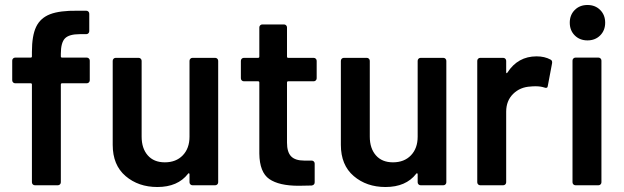

<svg xmlns="http://www.w3.org/2000/svg" viewBox="-20 -743 2503 770"><path d="M340 -500V-421Q340 -416 336.5 -412.5Q333 -409 328 -409H229Q224 -409 224 -404V-12Q224 -7 220.5 -3.5Q217 0 212 0H120Q115 0 111.5 -3.5Q108 -7 108 -12V-404Q108 -409 103 -409H41Q36 -409 32.5 -412.5Q29 -416 29 -421V-500Q29 -505 32.5 -508.5Q36 -512 41 -512H103Q108 -512 108 -517V-535Q108 -600 125 -635.5Q142 -671 181 -686Q220 -701 291 -700H326Q331 -700 334.5 -696.5Q338 -693 338 -688V-618Q338 -613 334.5 -609.5Q331 -606 326 -606H300Q257 -606 240.5 -589Q224 -572 224 -527V-517Q224 -512 229 -512H328Q333 -512 336.5 -508.5Q340 -505 340 -500Z M752 -511H843Q848 -511 851.5 -507.5Q855 -504 855 -499V-12Q855 -7 851.5 -3.5Q848 0 843 0H752Q747 0 743.5 -3.5Q740 -7 740 -12V-44Q740 -47 738 -48Q736 -49 734 -46Q693 7 611 7Q535 7 483.5 -37Q432 -81 432 -162V-499Q432 -504 435.5 -507.5Q439 -511 444 -511H536Q541 -511 544.5 -507.5Q548 -504 548 -499V-195Q548 -148 572.5 -120Q597 -92 641 -92Q686 -92 713 -120Q740 -148 740 -195V-499Q740 -504 743.5 -507.5Q747 -511 752 -511Z M1238 -417H1136Q1131 -417 1131 -412V-171Q1131 -133 1147.5 -116Q1164 -99 1200 -99H1230Q1235 -99 1238.5 -95.5Q1242 -92 1242 -87V-12Q1242 -1 1230 1L1178 2Q1099 2 1060 -25Q1021 -52 1020 -127V-412Q1020 -417 1015 -417H958Q953 -417 949.5 -420.5Q946 -424 946 -429V-499Q946 -504 949.5 -507.5Q953 -511 958 -511H1015Q1020 -511 1020 -516V-633Q1020 -638 1023.5 -641.5Q1027 -645 1032 -645H1119Q1124 -645 1127.5 -641.5Q1131 -638 1131 -633V-516Q1131 -511 1136 -511H1238Q1243 -511 1246.5 -507.5Q1250 -504 1250 -499V-429Q1250 -424 1246.5 -420.5Q1243 -417 1238 -417Z M1667 -511H1758Q1763 -511 1766.5 -507.5Q1770 -504 1770 -499V-12Q1770 -7 1766.5 -3.5Q1763 0 1758 0H1667Q1662 0 1658.5 -3.5Q1655 -7 1655 -12V-44Q1655 -47 1653 -48Q1651 -49 1649 -46Q1608 7 1526 7Q1450 7 1398.5 -37Q1347 -81 1347 -162V-499Q1347 -504 1350.5 -507.5Q1354 -511 1359 -511H1451Q1456 -511 1459.5 -507.5Q1463 -504 1463 -499V-195Q1463 -148 1487.5 -120Q1512 -92 1556 -92Q1601 -92 1628 -120Q1655 -148 1655 -195V-499Q1655 -504 1658.5 -507.5Q1662 -511 1667 -511Z M2188 -504Q2196 -500 2194 -489L2177 -399Q2176 -387 2163 -392Q2148 -397 2128 -397Q2115 -397 2108 -396Q2066 -394 2038 -366.5Q2010 -339 2010 -295V-12Q2010 -7 2006.5 -3.5Q2003 0 1998 0H1906Q1901 0 1897.5 -3.5Q1894 -7 1894 -12V-499Q1894 -504 1897.5 -507.5Q1901 -511 1906 -511H1998Q2003 -511 2006.5 -507.5Q2010 -504 2010 -499V-454Q2010 -450 2011.5 -449.5Q2013 -449 2015 -452Q2057 -517 2132 -517Q2164 -517 2188 -504Z M2265 -652Q2265 -683 2285 -703Q2305 -723 2336 -723Q2367 -723 2387 -703Q2407 -683 2407 -652Q2407 -621 2387 -601Q2367 -581 2336 -581Q2305 -581 2285 -601Q2265 -621 2265 -652ZM2276 -12V-500Q2276 -505 2279.5 -508.5Q2283 -512 2288 -512H2380Q2385 -512 2388.5 -508.5Q2392 -505 2392 -500V-12Q2392 -7 2388.5 -3.5Q2385 0 2380 0H2288Q2283 0 2279.5 -3.5Q2276 -7 2276 -12Z"/></svg>

Font: Amber EN SemiBold
Style: Regular
Weight: 600
Designer: Jeremy Tribby
Foundry: Tribby Type
Version: Version 1.408 November 24, 2021